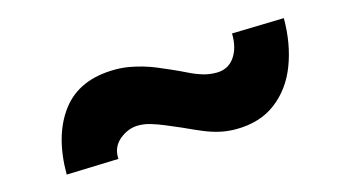

<svg xmlns="http://www.w3.org/2000/svg" viewBox="-44 -651 997 544"><g transform="rotate(-15 454.5 -378.5)"><path d="M595 -244Q571 -244 548.5 -249Q526 -254 502 -264Q478 -274 448 -288Q425 -298 404.5 -306.5Q384 -315 366 -320.5Q348 -326 330 -326Q300 -326 274.5 -305Q249 -284 251 -249L98 -244Q98 -359 150 -427.5Q202 -496 308 -496Q329 -496 348.5 -492.5Q368 -489 387 -483.5Q406 -478 424 -470.5Q442 -463 460 -455Q483 -445 503 -435Q523 -425 542.5 -419Q562 -413 583 -413Q617 -413 636 -439.5Q655 -466 654 -509L807 -513Q807 -439 784 -378Q761 -317 713.5 -280.5Q666 -244 595 -244Z"/></g></svg>

Font: Lexend Zetta ExtraBold
Style: Regular
Weight: 800
Designer: Bonnie Shaver-Troup, Thomas Jockin
Foundry: Lexend
Version: Version 1.007